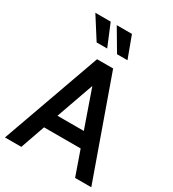

<svg xmlns="http://www.w3.org/2000/svg" viewBox="-221 -1062 1064 1181"><g transform="rotate(30 311.0 -471.0)"><path d="M441 -174H181L120 0H4L254 -700H368L617 0H502ZM404 -277 311 -543 217 -277ZM200 -788 102 -942H211L275 -788ZM345 -788 254 -942H362L419 -788Z"/></g></svg>

Font: Cabin SemiBold
Style: Regular
Weight: 600
Designer: Pablo Impallari
Foundry: Pablo Impallari. http://www.impallari.com Igino Marini. http://www.ikern.com
Version: Version 2.200